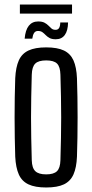

<svg xmlns="http://www.w3.org/2000/svg" viewBox="-20 -815 404 842"><path d="M182.5 7.2Q134 7.2 105 -6.4Q75.9 -20.1 62.6 -49.8Q49.2 -79.6 46.8 -127.8Q45.5 -166.7 44.8 -210.3Q44 -254 44 -299.3Q44 -344.6 44.7 -388.5Q45.4 -432.4 46.8 -472Q49.2 -520.4 62.5 -550.1Q75.8 -579.8 104.9 -593.5Q133.9 -607.2 182.5 -607.2Q231.5 -607.2 260.3 -593.5Q289 -579.7 302.3 -550Q315.5 -520.3 317.5 -472Q318.9 -433.1 319.6 -389.4Q320.3 -345.7 320.3 -300.6Q320.3 -255.5 319.6 -211.5Q318.9 -167.5 317.5 -127.8Q315.5 -80.2 302.3 -50.2Q289 -20.3 260.3 -6.5Q231.5 7.2 182.5 7.2ZM182.5 -50.3Q215.5 -50.3 229.8 -64.2Q244.1 -78 245 -112.5Q246.4 -164.4 247.4 -210.2Q248.3 -256 248.3 -300.1Q248.3 -344.2 247.4 -390Q246.4 -435.8 245 -487.3Q244.1 -522.1 230.2 -536.1Q216.3 -550.1 182.5 -550.1Q148.8 -550.1 134.6 -536.1Q120.3 -522.1 119.3 -487.3Q117.9 -435.8 117 -389.9Q116.1 -344.1 116.1 -299.9Q116.1 -255.6 117 -209.8Q117.9 -163.9 119.3 -112.5Q120.3 -78 135 -64.2Q149.6 -50.3 182.5 -50.3ZM244.3 -716.6H278.5Q277.9 -680.2 264.1 -661.5Q250.4 -642.8 224.6 -642.8Q207.4 -642.8 197.5 -648.3Q187.5 -653.7 180.5 -661Q173.5 -668.3 166 -673.8Q158.4 -679.2 146.3 -679.2Q135.4 -679.2 129.5 -670.4Q123.7 -661.6 121.6 -645.4H88.1Q91.3 -683.3 106.3 -702.1Q121.4 -720.9 147.3 -720.9Q165.1 -720.9 175.4 -715.3Q185.7 -709.8 192.6 -702.6Q199.5 -695.4 206.1 -689.8Q212.7 -684.2 223.8 -684.2Q234.4 -684.2 239.3 -692.5Q244.1 -700.8 244.3 -716.6ZM67.2 -795.2H295.9V-755.3H67.2Z"/></svg>

Font: Big Shoulders Display SC Thin
Style: Regular
Weight: 100
Designer: Patric King
Foundry: XO Type Co
Version: Version 2.002